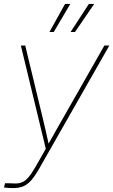

<svg xmlns="http://www.w3.org/2000/svg" viewBox="-39 -755 578 980"><path d="M-18.6 202.1 -13.2 180.2 21 180.7Q48.3 183.6 67.9 177.5Q87.4 171.4 104.7 151.6Q122.1 131.8 143.1 95.2L194.8 4.4L67.4 -522.5H89.8L176.3 -164.1Q185.5 -126.5 194.1 -88.9Q202.6 -51.3 210.9 -13.2H204.1Q225.6 -51.3 246.8 -88.9Q268.1 -126.5 289.6 -164.1L493.7 -522.5H519L162.6 103Q140.6 142.1 121.3 164.3Q102.1 186.5 80.1 195.8Q58.1 205.1 27.8 205.1Q14.2 205.1 4.9 204.3Q-4.4 203.6 -18.6 202.1ZM235.4 -591.8H213.4L293 -734.9H319.8ZM343.8 -591.8H321.3L414.6 -734.9H441.9Z"/></svg>

Font: Inter 28pt Thin
Style: Italic
Weight: 250
Italic angle: -9.3988°
Designer: Rasmus Andersson
Foundry: rsms
Version: Version 4.001;git-66647c0bb